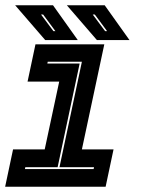

<svg xmlns="http://www.w3.org/2000/svg" viewBox="-20 -708 536 728"><path d="M-0.5 0 29.5 -141.5H149.5L204.5 -398.5H84.5L114.5 -540H375.5L290.5 -141.5H410.5L380.5 0ZM74.5 -67H335L336.5 -74H205.5L290.5 -474H161L159.5 -467H282L198.5 -74H76ZM471 -556H347.5L233.5 -688H377ZM386 -590 339.5 -653H331.5L378.5 -590ZM275 -556H151.5L37.5 -688H181ZM190 -590 143.5 -653H135.5L182.5 -590Z"/></svg>

Font: Tourney Thin ExtraBold
Style: Italic
Weight: 800
Italic angle: -12°
Version: Version 1.015